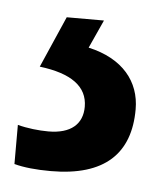

<svg xmlns="http://www.w3.org/2000/svg" viewBox="-41 -29 247 298"><g transform="rotate(5 82.5 120.0)"><path d="M171 133C171 90 144 56 90 44L110 0H52L17 80C66 86 92 104 92 136C92 163 74 179 39 179C24 179 6 177 -9 173V234C6 238 25 240 48 240C132 240 171 202 171 133Z"/></g></svg>

Font: Noto Sans Gurmukhi UI ExtraCondensed Medium
Style: Regular
Weight: 500
Width: 2
Designer: Jelle Bosma - Monotype Design Team
Foundry: Monotype Imaging Inc.
Version: Version 2.004